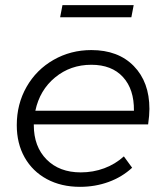

<svg xmlns="http://www.w3.org/2000/svg" viewBox="-20 -721 639 744"><path d="M111 -239V-236Q111 -153 160.5 -103Q210 -53 293 -53Q341 -53 384 -69Q427 -85 460 -115L492 -71Q453 -35 401 -16Q349 3 290 3Q217 3 161.5 -27Q106 -57 75.5 -111Q45 -165 45 -236Q45 -318 83 -384.5Q121 -451 187.5 -489Q254 -527 334 -527Q438 -527 498.5 -465Q559 -403 559 -299Q559 -274 554 -239ZM117 -292H499Q500 -375 456.5 -422.5Q413 -470 334 -470Q253 -470 193.5 -421Q134 -372 117 -292ZM222 -701H498L489 -654H213Z"/></svg>

Font: Gontserrat Light
Style: Italic
Weight: 300
Italic angle: -11.3°
Designer: Julieta Ulanovsky
Foundry: Julieta Ulanovsky
Version: Version 6.001